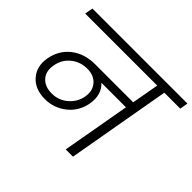

<svg xmlns="http://www.w3.org/2000/svg" viewBox="-162 -969 1199 1199"><g transform="rotate(45 437.5 -370.0)"><path d="M232 -185Q291 -185 336 -223Q381 -261 392 -318Q403 -376 371 -414Q339 -452 279 -452Q217 -452 171.5 -414.5Q126 -377 116 -317Q105 -258 137.5 -221.5Q170 -185 232 -185ZM26 -686 36 -740H875L866 -686H725L604 0H540L620 -452H403Q459 -401 444 -311Q430 -230 368 -180Q306 -130 225 -130Q138 -130 90.5 -184Q43 -238 57 -320Q73 -407 137 -456.5Q201 -506 294 -506H630L662 -686Z"/></g></svg>

Font: Poppins Light
Style: Italic
Weight: 300
Italic angle: -10°
Designer: Ninad Kale (Devanagari), Jonny Pinhorn (Latin)
Foundry: Indian Type Foundry
Version: Version 3.200;PS 1.000;hotconv 16.6.54;makeotf.lib2.5.65590